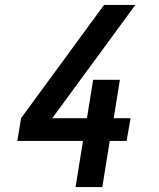

<svg xmlns="http://www.w3.org/2000/svg" viewBox="-20 -755 640 775"><path d="M285 0 315 -186H50L65 -278L400 -735H526L486 -680L191 -278H331L356 -433H464L439 -278H507L491 -186H423L393 0Z"/></svg>

Font: Iosevka Curly SmBdExObl
Style: Regular
Weight: 600
Width: 7
Italic angle: -9°
Monospace: yes
Designer: Belleve Invis
Foundry: Belleve Invis
Version: Version 11.1.0; ttfautohint (v1.8.3)